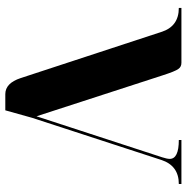

<svg xmlns="http://www.w3.org/2000/svg" viewBox="-10 -694 704 724"><g transform="rotate(90 342.0 -332.0)"><path d="M9.8 -664.1H216.8Q232.4 -664.1 240.2 -652.3Q249 -640.6 264.6 -591.8L418.5 -117.7L573.2 -591.8Q579.1 -609.9 579.1 -620.1Q579.1 -654.3 507.8 -654.3V-664.1H673.8V-654.3Q604.5 -654.3 583 -587.9L424.3 -101.1L396 0H335Q293.5 0 274.4 -58.1L100.6 -587.9Q80.1 -654.3 9.8 -654.3Z"/></g></svg>

Font: spinwerad
Style: Bold
Weight: 700
Width: 7
Version: Version 0.3